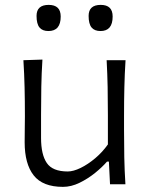

<svg xmlns="http://www.w3.org/2000/svg" viewBox="-20 -736 597 767"><path d="M231.5 10.5Q150.5 10.5 114.5 -35.5Q78.5 -81.5 78.5 -167.5Q78.5 -200 79 -224.2Q79.5 -248.5 79.5 -271.5Q79.5 -334.5 78.2 -387.2Q77 -440 73.5 -495.5L149.5 -498Q146 -442.5 145 -389.2Q144 -336 144 -276.5V-185Q144 -118.5 167 -84.8Q190 -51 250.5 -51Q273 -51 302.2 -65.2Q331.5 -79.5 360.5 -104Q389.5 -128.5 411 -159V-276.5Q411 -336 410 -388Q409 -440 406 -495.5H481.5Q478 -440 476.8 -387.2Q475.5 -334.5 475.5 -271.5V-219.5Q475.5 -158.5 476.5 -107Q477.5 -55.5 481 0H419.5L415 -90.5H407.5Q388.5 -68.5 359.8 -45.2Q331 -22 297.8 -5.8Q264.5 10.5 231.5 10.5ZM381.5 -612Q357.5 -612 345.8 -626.2Q334 -640.5 334 -672.5Q334 -716.5 382.5 -716.5Q430 -716.5 430 -670Q430 -612 381.5 -612ZM173.5 -612Q149.5 -612 137.8 -626.2Q126 -640.5 126 -672.5Q126 -716.5 174.5 -716.5Q222.5 -716.5 222.5 -670Q222.5 -612 173.5 -612Z"/></svg>

Font: Commissioner Flair Light
Style: Regular
Weight: 300
Designer: Kostas Bartsokas
Foundry: Kostas Bartsokas
Version: Version 1.000; ttfautohint (v1.8.3)